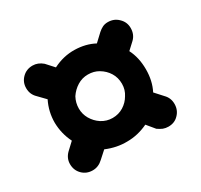

<svg xmlns="http://www.w3.org/2000/svg" viewBox="-102 -714 737 704"><g transform="rotate(-30 266.0 -361.5)"><path d="M106.4 -139.6Q80.1 -139.6 62.5 -157.2Q44.9 -174.8 44.9 -201.2Q44.9 -225.6 63.5 -244.1Q73.2 -252.9 93.8 -272.5Q73.2 -313.5 72.3 -360.4Q72.3 -407.2 92.8 -448.2Q83 -458 63.5 -478.5Q44.9 -496.1 44.9 -522.5Q44.9 -547.9 62.5 -565.4Q80.1 -583 106.4 -583Q128.9 -583 148.4 -566.4Q158.2 -555.7 177.7 -534.2Q221.7 -556.6 268.6 -555.7Q315.4 -554.7 351.6 -535.2Q362.3 -544.9 383.8 -565.4Q392.6 -573.2 402.3 -578.1Q412.1 -583 424.8 -583Q451.2 -583 468.8 -565.4Q487.3 -547.9 487.3 -522.5Q487.3 -495.1 468.8 -477.5Q459 -468.8 440.4 -451.2Q460 -413.1 460 -363.3Q460 -314.5 440.4 -276.4Q450.2 -265.6 469.7 -244.1Q487.3 -226.6 487.3 -201.2Q487.3 -174.8 469.7 -157.2Q453.1 -139.6 426.8 -139.6Q415 -139.6 404.3 -143.6Q393.6 -148.4 383.8 -155.3Q375 -166 356.4 -188.5Q313.5 -168 268.6 -168Q224.6 -167 180.7 -185.5Q170.9 -176.8 150.4 -158.2Q130.9 -139.6 106.4 -139.6ZM265.6 -269.5Q291 -269.5 311.5 -282.2Q332 -294.9 343.8 -315.4Q357.4 -335.9 357.4 -361.3Q357.4 -387.7 344.7 -408.2Q332 -428.7 310.5 -441.4Q291 -453.1 265.6 -453.1Q241.2 -453.1 220.7 -440.4Q200.2 -427.7 186.5 -407.2Q174.8 -385.7 174.8 -361.3Q174.8 -337.9 186.5 -317.4Q199.2 -295.9 218.8 -283.2Q240.2 -269.5 265.6 -269.5Z"/></g></svg>

Font: Abed
Style: Bold
Weight: 700
Designer: Johan Aakerlund
Version: Version 3.105